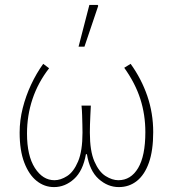

<svg xmlns="http://www.w3.org/2000/svg" viewBox="-20 -750 704 782"><path d="M200 12Q161 12 129.5 -13Q98 -38 79 -87.5Q60 -137 60 -210Q60 -260 72.5 -309.5Q85 -359 106.5 -405Q128 -451 156 -490L180 -472Q135 -414 112.5 -347Q90 -280 90 -206Q90 -116 122 -66Q154 -16 202 -16Q227 -16 253.5 -33Q280 -50 298 -92.5Q316 -135 316 -210Q316 -225 315.5 -242.5Q315 -260 314.5 -280Q314 -300 312 -320H350Q349 -300 348 -280Q347 -260 346.5 -242.5Q346 -225 346 -210Q346 -135 364.5 -92.5Q383 -50 410 -33Q437 -16 462 -16Q513 -16 542.5 -65.5Q572 -115 572 -212Q572 -283 551.5 -347Q531 -411 486 -474L512 -490Q556 -429 580 -359Q604 -289 604 -212Q604 -137 586.5 -87.5Q569 -38 537.5 -13Q506 12 464 12Q419 12 382 -21Q345 -54 334 -122H330Q318 -54 281.5 -21Q245 12 200 12ZM300 -560 344 -730H378L380 -726L324 -560Z"/></svg>

Font: Source Sans 3
Style: Regular
Weight: 200
Designer: Paul D. Hunt
Foundry: Adobe
Version: Version 3.046;hotconv 1.0.118;makeotfexe 2.5.65603